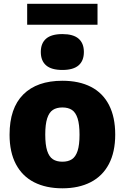

<svg xmlns="http://www.w3.org/2000/svg" viewBox="-20 -984 659 1014"><path d="M30.5 -272.5Q30.5 -413 103 -485.2Q175.5 -557.5 309.5 -557.5Q398 -557.5 460.5 -525.2Q523 -493 555.8 -429.2Q588.5 -365.5 588.5 -273.5Q588.5 -181 555 -117.5Q521.5 -54 458.8 -21.8Q396 10.5 309.5 10.5Q223 10.5 160.2 -21.5Q97.5 -53.5 64 -117Q30.5 -180.5 30.5 -272.5ZM400 -272.5Q400 -327 389.8 -358.8Q379.5 -390.5 359.8 -403.5Q340 -416.5 309.5 -416.5Q279 -416.5 259.2 -403.5Q239.5 -390.5 229.2 -359Q219 -327.5 219 -273.5Q219 -219 229.2 -187.5Q239.5 -156 259.2 -143Q279 -130 309.5 -130Q340 -130 359.8 -143Q379.5 -156 389.8 -187.2Q400 -218.5 400 -272.5ZM195.5 -709.5Q195.5 -755.5 223.5 -779.8Q251.5 -804 309.5 -804Q367 -804 395 -779.8Q423 -755.5 423 -709.5Q423 -663 395 -638.8Q367 -614.5 309.5 -614.5Q251.5 -614.5 223.5 -638.8Q195.5 -663 195.5 -709.5ZM123.5 -853.5V-964H495V-853.5Z"/></svg>

Font: Encode Sans ExtraBold
Style: Regular
Weight: 800
Designer: Multiple Designers
Foundry: Impallari Type
Version: Version 2.000